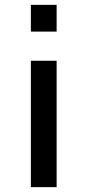

<svg xmlns="http://www.w3.org/2000/svg" viewBox="-20 -770 360 790"><path d="M107 0V-520H213V0ZM107 -640V-750H213V-640Z"/></svg>

Font: M PLUS 1p Medium
Style: Regular
Weight: 500
Version: Version 1.062